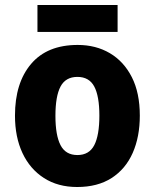

<svg xmlns="http://www.w3.org/2000/svg" viewBox="-20 -832 620 769"><path d="M540 -369Q540 -284 511.5 -219.5Q483 -155 427 -119Q371 -83 289 -83Q212 -83 156 -119Q100 -155 70 -219Q40 -283 40 -369Q40 -500 104.5 -576Q169 -652 291 -652Q364 -652 420 -619Q476 -586 508 -523Q540 -460 540 -369ZM202 -368Q202 -290 222.5 -250.5Q243 -211 290 -211Q337 -211 357.5 -250.5Q378 -290 378 -369Q378 -447 357.5 -485.5Q337 -524 290 -524Q243 -524 222.5 -485.5Q202 -447 202 -368ZM451 -812V-704H130V-812Z"/></svg>

Font: Noto Sans Telugu UI SemiCondensed ExtraBold
Style: Regular
Weight: 800
Width: 4
Designer: Jelle Bosma - Monotype Design Team
Foundry: Monotype Imaging Inc.
Version: Version 2.005; ttfautohint (v1.8.4.7-5d5b)